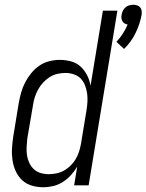

<svg xmlns="http://www.w3.org/2000/svg" viewBox="-20 -780 616 808"><path d="M502 -574 470 -604Q485 -620 497 -638.5Q509 -657 517 -677Q510 -678 504 -681.5Q498 -685 495 -691Q492 -697 491 -704Q490 -711 492 -718Q493 -726 497 -734.5Q501 -743 508 -749Q515 -755 524 -757.5Q533 -760 541 -760Q549 -760 557 -757.5Q565 -755 570 -749Q575 -743 576 -734.5Q577 -726 576 -718Q569 -679 550.5 -641Q532 -603 502 -574ZM162 8Q137 8 113.5 1Q90 -6 73 -22Q56 -38 46 -60Q36 -82 32.5 -106.5Q29 -131 30.5 -156Q32 -181 36 -207L59 -347Q63 -369 69 -390.5Q75 -412 85.5 -432.5Q96 -453 111 -471.5Q126 -490 145.5 -503.5Q165 -517 187.5 -522.5Q210 -528 232 -528Q256 -528 279.5 -521.5Q303 -515 319.5 -499.5Q336 -484 346.5 -463.5Q357 -443 361 -419L413 -735H474L353 0H292L305 -79Q294 -60 278.5 -43Q263 -26 244 -14Q225 -2 204 3Q183 8 162 8ZM185 -47Q201 -47 218 -50.5Q235 -54 250 -62.5Q265 -71 278 -84Q291 -97 299.5 -112Q308 -127 313 -143Q318 -159 321 -176L344 -316Q347 -334 348 -352Q349 -370 346.5 -387.5Q344 -405 337.5 -421.5Q331 -438 319 -450Q307 -462 290 -467.5Q273 -473 255 -473Q238 -473 221 -469Q204 -465 189 -455.5Q174 -446 161.5 -432.5Q149 -419 140.5 -403.5Q132 -388 126.5 -371Q121 -354 119 -338L95 -198Q93 -180 92 -162Q91 -144 93.5 -127Q96 -110 103 -95Q110 -80 122 -68.5Q134 -57 150.5 -52Q167 -47 185 -47Z"/></svg>

Font: Iosevka Light Oblique
Style: Regular
Weight: 300
Italic angle: -9°
Monospace: yes
Designer: Belleve Invis
Foundry: Belleve Invis
Version: Version 32.5.0; ttfautohint (v1.8.4)